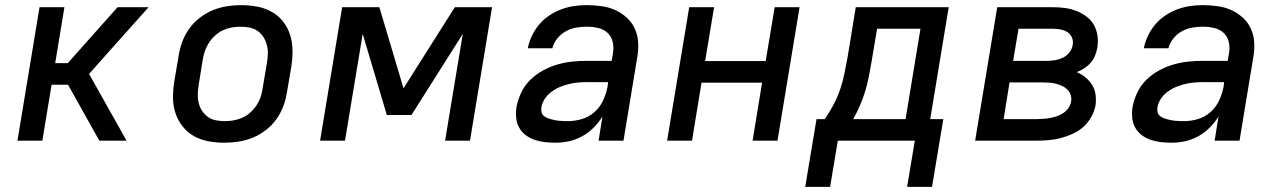

<svg xmlns="http://www.w3.org/2000/svg" viewBox="-20 -548 4990 748"><path d="M48 0 134 -520H231L195 -302H244L438 -520H559L440 -387L327 -260L473 0H367L245 -218H181L145 0Z M855 8Q823 8 792.5 2.5Q762 -3 736 -17.5Q710 -32 691.5 -55.5Q673 -79 663.5 -107.5Q654 -136 654 -167.5Q654 -199 659 -231L676 -331Q680 -358 690 -385Q700 -412 717 -436Q734 -460 758 -478.5Q782 -497 808.5 -508Q835 -519 863 -523.5Q891 -528 918 -528Q950 -528 980.5 -522.5Q1011 -517 1037.5 -502.5Q1064 -488 1082.5 -464.5Q1101 -441 1110 -412.5Q1119 -384 1119.5 -352.5Q1120 -321 1115 -289L1098 -189Q1094 -162 1084 -135Q1074 -108 1057 -84Q1040 -60 1016 -41.5Q992 -23 965.5 -12Q939 -1 910.5 3.5Q882 8 855 8ZM856 -76Q873 -76 890 -79Q907 -82 924 -89.5Q941 -97 955 -109.5Q969 -122 979 -137Q989 -152 995 -169Q1001 -186 1003 -203L1020 -303Q1023 -321 1023.5 -338.5Q1024 -356 1019.5 -373Q1015 -390 1006 -404Q997 -418 983.5 -427.5Q970 -437 952.5 -440.5Q935 -444 917 -444Q900 -444 883 -441Q866 -438 849.5 -430.5Q833 -423 819 -410.5Q805 -398 795 -383Q785 -368 779 -351Q773 -334 770 -317L754 -217Q751 -199 750.5 -181.5Q750 -164 754 -147Q758 -130 767.5 -116Q777 -102 790 -92.5Q803 -83 820.5 -79.5Q838 -76 856 -76Z M1227 0 1313 -520H1458L1552 -204L1752 -520H1897L1811 0H1714L1783 -416L1583 -100H1487L1393 -416L1324 0Z M2143 8Q2122 8 2101.5 5.5Q2081 3 2062 -3.5Q2043 -10 2027.5 -22Q2012 -34 2002.5 -51Q1993 -68 1991 -88.5Q1989 -109 1992 -130Q1997 -158 2010 -186Q2023 -214 2045 -236Q2067 -258 2094.5 -273Q2122 -288 2151 -296.5Q2180 -305 2209 -308Q2238 -311 2266 -311H2363L2368 -341Q2372 -363 2367 -384.5Q2362 -406 2347 -420Q2332 -434 2310 -439Q2288 -444 2266 -444Q2245 -444 2224.5 -440.5Q2204 -437 2185 -426.5Q2166 -416 2151.5 -398.5Q2137 -381 2132 -360H2036Q2041 -385 2052.5 -409Q2064 -433 2081 -453Q2098 -473 2120.5 -488Q2143 -503 2167.5 -512Q2192 -521 2216.5 -524.5Q2241 -528 2266 -528Q2295 -528 2323.5 -524Q2352 -520 2376.5 -509Q2401 -498 2421 -480Q2441 -462 2452.5 -437.5Q2464 -413 2466 -384.5Q2468 -356 2463 -327L2409 0H2312L2327 -94Q2312 -70 2292 -50Q2272 -30 2247 -16.5Q2222 -3 2195.5 2.5Q2169 8 2143 8ZM2192 -76Q2219 -76 2246.5 -84Q2274 -92 2296 -111.5Q2318 -131 2330 -157.5Q2342 -184 2347 -211L2349 -228H2266Q2249 -228 2231.5 -226.5Q2214 -225 2196 -220.5Q2178 -216 2161 -209Q2144 -202 2128.5 -190.5Q2113 -179 2102.5 -163Q2092 -147 2089 -130Q2088 -121 2089.5 -112.5Q2091 -104 2096.5 -98.5Q2102 -93 2109.5 -89.5Q2117 -86 2125 -84Q2133 -82 2141.5 -80Q2150 -78 2158 -77.5Q2166 -77 2174.5 -76.5Q2183 -76 2192 -76Z M2579 0 2665 -520H2762L2727 -310H2963L2998 -520H3095L3009 0H2912L2949 -226H2713L2676 0Z M3117 180 3161 -84H3193Q3212 -111 3227.5 -140.5Q3243 -170 3253.5 -201Q3264 -232 3270 -263Q3276 -294 3282 -325L3314 -520H3676L3604 -84H3655L3611 180H3514L3544 0H3244L3214 180ZM3508 -84 3566 -436H3397L3376 -311Q3371 -282 3365.5 -253Q3360 -224 3351.5 -195.5Q3343 -167 3331 -139Q3319 -111 3304 -84Z M3779 0 3865 -520H4080Q4104 -520 4127.5 -517Q4151 -514 4172 -506Q4193 -498 4211.5 -484.5Q4230 -471 4241 -452Q4252 -433 4255.5 -409.5Q4259 -386 4255 -362Q4252 -346 4246 -331Q4240 -316 4229 -303.5Q4218 -291 4204 -282Q4190 -273 4175 -267Q4194 -259 4209 -246.5Q4224 -234 4234.5 -217.5Q4245 -201 4248 -180Q4251 -159 4248 -138Q4244 -115 4231.5 -92.5Q4219 -70 4200.5 -53.5Q4182 -37 4158.5 -26.5Q4135 -16 4112 -10Q4089 -4 4065.5 -2Q4042 0 4019 0ZM3927 -311H4059Q4075 -311 4090.5 -313.5Q4106 -316 4120.5 -323Q4135 -330 4146 -343.5Q4157 -357 4159 -373Q4162 -388 4156 -402Q4150 -416 4137.5 -423.5Q4125 -431 4110 -433.5Q4095 -436 4080 -436H3948ZM3890 -84H4019Q4032 -84 4045 -85Q4058 -86 4071.5 -88.5Q4085 -91 4098 -95.5Q4111 -100 4123 -108Q4135 -116 4143 -128Q4151 -140 4153 -153Q4155 -166 4151 -178.5Q4147 -191 4138 -199.5Q4129 -208 4117.5 -213.5Q4106 -219 4093.5 -222Q4081 -225 4067.5 -226Q4054 -227 4041 -227H3913Z M4543 8Q4522 8 4501.5 5.5Q4481 3 4462 -3.5Q4443 -10 4427.5 -22Q4412 -34 4402.5 -51Q4393 -68 4391 -88.5Q4389 -109 4392 -130Q4397 -158 4410 -186Q4423 -214 4445 -236Q4467 -258 4494.5 -273Q4522 -288 4551 -296.5Q4580 -305 4609 -308Q4638 -311 4666 -311H4763L4768 -341Q4772 -363 4767 -384.5Q4762 -406 4747 -420Q4732 -434 4710 -439Q4688 -444 4666 -444Q4645 -444 4624.5 -440.5Q4604 -437 4585 -426.5Q4566 -416 4551.5 -398.5Q4537 -381 4532 -360H4436Q4441 -385 4452.5 -409Q4464 -433 4481 -453Q4498 -473 4520.5 -488Q4543 -503 4567.5 -512Q4592 -521 4616.5 -524.5Q4641 -528 4666 -528Q4695 -528 4723.5 -524Q4752 -520 4776.5 -509Q4801 -498 4821 -480Q4841 -462 4852.5 -437.5Q4864 -413 4866 -384.5Q4868 -356 4863 -327L4809 0H4712L4727 -94Q4712 -70 4692 -50Q4672 -30 4647 -16.5Q4622 -3 4595.5 2.5Q4569 8 4543 8ZM4592 -76Q4619 -76 4646.5 -84Q4674 -92 4696 -111.5Q4718 -131 4730 -157.5Q4742 -184 4747 -211L4749 -228H4666Q4649 -228 4631.5 -226.5Q4614 -225 4596 -220.5Q4578 -216 4561 -209Q4544 -202 4528.5 -190.5Q4513 -179 4502.5 -163Q4492 -147 4489 -130Q4488 -121 4489.5 -112.5Q4491 -104 4496.5 -98.5Q4502 -93 4509.5 -89.5Q4517 -86 4525 -84Q4533 -82 4541.5 -80Q4550 -78 4558 -77.5Q4566 -77 4574.5 -76.5Q4583 -76 4592 -76Z"/></svg>

Font: Iosevka Custom Medium Oblique
Style: Regular
Weight: 500
Italic angle: -9°
Designer: Belleve Invis
Foundry: Belleve Invis
Version: Version 27.0.1